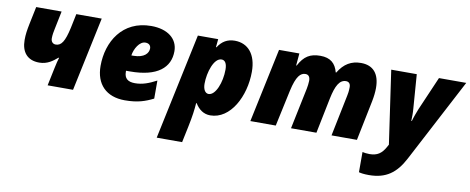

<svg xmlns="http://www.w3.org/2000/svg" viewBox="-68 -869 3458 1414"><g transform="rotate(10 1661.5 -161.5)"><path d="M290 0H480L597 -553H407L385 -447C362 -342 338 -306 296 -306C277 -306 260 -319 260 -347C260 -370 265 -399 269 -416L297 -553H107L80 -423C70 -373 65 -342 65 -300C65 -210 110 -154 199 -154C261 -154 300 -186 333 -214H338C332 -195 325 -169 318 -134Z M868 10C964 10 1020 -10 1080 -40V-175C1023 -145 976 -127 920 -127C867 -127 840 -149 840 -198V-206H869C1075 -206 1166 -287 1166 -409C1166 -502 1090 -563 966 -563C751 -563 649 -390 649 -209C649 -73 728 10 868 10ZM859 -324C866 -374 901 -435 945 -435C973 -435 986 -419 986 -398C986 -364 957 -324 873 -324Z M1148 240H1338L1363 121C1381 34 1386 -9 1390 -61H1394C1420 -18 1457 10 1507 10C1658 10 1754 -176 1754 -359C1754 -489 1691 -563 1591 -563C1536 -563 1496 -539 1466 -492H1462L1468 -553H1316ZM1468 -143C1442 -143 1426 -171 1426 -212C1426 -298 1462 -410 1519 -410C1546 -410 1560 -385 1560 -341C1560 -246 1520 -143 1468 -143Z M1806 0H1996L2054 -270C2079 -384 2110 -412 2146 -412C2166 -412 2181 -400 2181 -367C2181 -351 2177 -323 2174 -308L2110 0H2300L2354 -266C2374 -363 2401 -412 2449 -412C2470 -412 2483 -399 2483 -373C2483 -345 2479 -320 2476 -308L2413 0H2603L2664 -300C2671 -335 2675 -370 2675 -400C2675 -507 2626 -563 2535 -563C2463 -563 2409 -532 2367 -462H2363C2346 -527 2307 -563 2231 -563C2155 -563 2110 -536 2071 -462H2067L2075 -553H1923Z M2734 240C2861 240 2936 185 2996 70L3323 -553H3119L3010 -301C3001 -278 2985 -237 2977 -207H2973C2974 -236 2975 -265 2972 -299L2953 -553H2762L2841 -6L2830 14C2802 64 2770 87 2712 87C2690 87 2671 84 2659 81V232C2673 236 2696 240 2734 240Z"/></g></svg>

Font: Noto Sans UI Black
Style: Italic
Weight: 900
Italic angle: -372°
Designer: Monotype Design Team
Foundry: Monotype Imaging Inc.
Version: Version 1.901